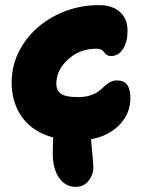

<svg xmlns="http://www.w3.org/2000/svg" viewBox="-20 -545 579 757"><path d="M278.8 191.9Q238.3 191.9 213.1 156.5Q188 121.1 188 59.1Q188 33.2 189.9 -2.9Q110.4 -23.9 68.1 -81.5Q25.9 -139.2 25.9 -220.2Q25.9 -303.2 73.2 -373.8Q120.6 -444.3 200 -484.6Q279.3 -524.9 371.1 -524.9Q422.4 -524.9 452.6 -498Q482.9 -471.2 482.9 -423.8Q482.9 -380.4 465.3 -352.3Q447.8 -324.2 418 -324.2Q409.7 -324.2 403.8 -327.1Q397.9 -330.1 394.5 -334.5Q391.1 -338.9 387.5 -343Q383.8 -347.2 377.2 -350.1Q370.6 -353 360.8 -353Q294.4 -353 248.3 -310.8Q202.1 -268.6 202.1 -215.8Q202.1 -203.6 205.1 -195.1Q208 -186.5 216.6 -178.5Q225.1 -170.4 242.7 -166.3Q260.3 -162.1 287.1 -162.1Q314.9 -162.1 335.9 -168.9Q356.9 -175.8 369.1 -185.3Q381.3 -194.8 391.6 -204.6Q401.9 -214.4 414.1 -221.2Q426.3 -228 440.9 -228Q468.3 -228 481.2 -210.9Q494.1 -193.8 494.1 -158.2Q494.1 -97.7 451.4 -53.2Q408.7 -8.8 338.9 3.9Q339.8 17.6 342.3 42.7Q344.7 67.9 346.4 86.4Q348.1 105 348.1 112.8Q348.1 144.5 328.9 168.2Q309.6 191.9 278.8 191.9Z"/></svg>

Font: Shantell Sans Normal
Style: Regular
Weight: 800
Designer: Stephen Nixon, Anya Danilova, Shantell Martin
Foundry: Arrow Type
Version: Version 1.006;[559af2be0]